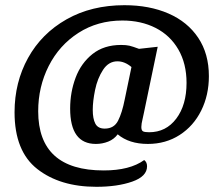

<svg xmlns="http://www.w3.org/2000/svg" viewBox="-20 -621 864 739"><path d="M529 -164Q524 -144 524 -132Q524 -119 530.5 -115.5Q537 -112 554 -112Q619 -112 658.5 -164.5Q698 -217 698 -302Q698 -376 666.5 -430.5Q635 -485 579 -513.5Q523 -542 451 -542Q356 -542 282 -494.5Q208 -447 167.5 -367Q127 -287 127 -193Q127 35 379 35Q480 35 535 -5Q546 3 546 19Q546 58 489 78Q432 98 351 98Q211 98 123.5 29.5Q36 -39 36 -189Q36 -304 88 -398Q140 -492 236 -546.5Q332 -601 459 -601Q555 -601 628.5 -569Q702 -537 743 -475.5Q784 -414 784 -328Q784 -255 754.5 -195.5Q725 -136 671.5 -101.5Q618 -67 549 -67Q477 -67 433 -104Q419 -85 396.5 -76Q374 -67 349 -67Q250 -67 250 -203Q250 -266 271 -322Q292 -378 336 -413Q380 -448 446 -448Q466 -448 478.5 -445Q491 -442 515 -433L587 -441L534 -187ZM432 -385Q398 -385 376.5 -352Q355 -319 346 -275Q337 -231 337 -198Q337 -164 347 -145Q357 -126 383 -126Q419 -126 434.5 -156.5Q450 -187 460 -238L486 -363Q460 -385 432 -385Z"/></svg>

Font: Sansita Light Italic
Style: Regular
Weight: 300
Italic angle: -11°
Designer: Pablo Cosgaya
Foundry: Omnibus-Type
Version: Version 1.006